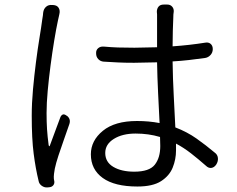

<svg xmlns="http://www.w3.org/2000/svg" viewBox="-20 -788 1040 841"><path d="M213 -766Q230 -765 237 -753.5Q244 -742 240 -726Q239 -720 237.5 -714.5Q236 -709 234 -699Q226 -662 217.5 -610.5Q209 -559 201.5 -502Q194 -445 189 -390.5Q184 -336 184 -293Q184 -253 186 -222Q188 -191 193 -153Q194 -148 196 -147.5Q198 -147 199 -152Q210 -182 222.5 -215.5Q235 -249 245 -276Q255 -295 272 -281H273Q291 -267 284 -245Q273 -213 260 -176.5Q247 -140 236 -106.5Q225 -73 220 -49Q218 -39 216.5 -26Q215 -13 216 -4L218 7Q219 17 213 24Q207 31 197 32L188 33Q174 34 162.5 25.5Q151 17 149 4Q136 -49 127.5 -114.5Q119 -180 119 -281Q119 -336 124.5 -396.5Q130 -457 137.5 -515.5Q145 -574 153 -622.5Q161 -671 165 -702Q169 -725 169 -732Q171 -749 182 -758.5Q193 -768 209 -766ZM681 -188Q631 -203 574 -203Q516 -203 478.5 -179.5Q441 -156 441 -118Q441 -78 476.5 -57Q512 -36 568 -36Q634 -36 658 -66.5Q682 -97 682 -148ZM713 -768Q726 -768 734 -759Q742 -750 741 -737Q740 -730 739.5 -724.5Q739 -719 739 -709Q738 -688 737 -654Q736 -620 736 -585Q809 -590 878 -601Q893 -604 902.5 -596Q912 -588 912 -573Q912 -558 902 -547Q892 -536 878 -534Q842 -529 807 -525Q772 -521 736 -519Q737 -444 741 -369.5Q745 -295 748 -230Q800 -210 841 -181Q882 -152 920 -120Q933 -111 934.5 -96Q936 -81 927 -67Q918 -54 905.5 -52.5Q893 -51 882 -62Q849 -91 817 -116Q785 -141 751 -159V-129Q751 -90 736.5 -54Q722 -18 685.5 5.5Q649 29 582 29Q482 29 430 -8.5Q378 -46 378 -112Q378 -172 430.5 -215Q483 -258 580 -258Q632 -258 679 -249Q676 -309 672.5 -380.5Q669 -452 668 -515L567 -513Q524 -513 496.5 -514.5Q469 -516 434 -518Q420 -519 410.5 -529Q401 -539 401 -554Q400 -568 409.5 -576.5Q419 -585 434 -584Q468 -581 496.5 -580Q525 -579 569 -579L668 -581V-707Q668 -720 668 -724.5Q668 -729 667 -736Q667 -750 674.5 -759Q682 -768 697 -768Z"/></svg>

Font: Chiron GoRound TC N
Style: Regular
Weight: 350
Designer: Ryoko NISHIZUKA 西塚涼子 (kana, bopomofo & ideographs); Paul D. Hunt (Latin, Greek & Cyrillic); Sandoll Communications 산돌커뮤니
Foundry: Adobe
Version: Version 1.000;hotconv 1.1.1;makeotfexe 2.6.0